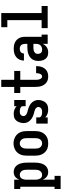

<svg xmlns="http://www.w3.org/2000/svg" viewBox="1010 -1785 980 3040"><g transform="rotate(-90 1500.0 -265.0)"><path d="M28 205V109H63V-434H28V-530H175V-449Q182 -468 193.5 -485Q205 -502 221 -514.5Q237 -527 257 -532.5Q277 -538 297 -538Q321 -538 344 -530Q367 -522 385 -506Q403 -490 414.5 -469Q426 -448 433 -425Q440 -402 442.5 -378Q445 -354 445 -330V-200Q445 -176 442.5 -152Q440 -128 433 -105Q426 -82 414.5 -61Q403 -40 385 -24Q367 -8 344 0Q321 8 297 8Q277 8 257 2.5Q237 -3 221 -15.5Q205 -28 193.5 -45Q182 -62 175 -81V109H235V205ZM251 -88Q271 -88 288.5 -98Q306 -108 316 -124.5Q326 -141 329.5 -160.5Q333 -180 333 -200V-330Q333 -350 329.5 -369.5Q326 -389 316 -405.5Q306 -422 288.5 -432Q271 -442 251 -442Q238 -442 226 -438Q214 -434 204.5 -425Q195 -416 189.5 -404.5Q184 -393 180.5 -380.5Q177 -368 176 -355.5Q175 -343 175 -330V-200Q175 -187 176 -174.5Q177 -162 180.5 -149.5Q184 -137 189.5 -125.5Q195 -114 204.5 -105Q214 -96 226 -92Q238 -88 251 -88Z M750 8Q723 8 696 3Q669 -2 645.5 -15.5Q622 -29 604 -49.5Q586 -70 575 -94.5Q564 -119 559.5 -146Q555 -173 555 -200V-330Q555 -357 559.5 -384Q564 -411 575 -435.5Q586 -460 604.5 -480.5Q623 -501 646.5 -514Q670 -527 696.5 -534Q723 -541 750 -541Q777 -541 803.5 -534Q830 -527 853.5 -514Q877 -501 895.5 -480.5Q914 -460 925 -435.5Q936 -411 940.5 -384Q945 -357 945 -330V-200Q945 -173 940.5 -146Q936 -119 925 -94.5Q914 -70 896 -49.5Q878 -29 854.5 -15.5Q831 -2 804 3Q777 8 750 8ZM750 -88Q770 -88 788 -97.5Q806 -107 816 -124Q826 -141 829.5 -160.5Q833 -180 833 -200V-330Q833 -350 829.5 -369.5Q826 -389 815.5 -406Q805 -423 787 -432.5Q769 -442 749 -442Q729 -442 711.5 -432Q694 -422 684 -405.5Q674 -389 670.5 -369.5Q667 -350 667 -330V-200Q667 -180 670.5 -160.5Q674 -141 684 -124Q694 -107 712 -97.5Q730 -88 750 -88Z M1286 8Q1269 8 1252 5.5Q1235 3 1218.5 -2.5Q1202 -8 1187 -17.5Q1172 -27 1161 -39V0H1063V-181H1161V-136Q1161 -122 1171 -111.5Q1181 -101 1193.5 -96.5Q1206 -92 1220 -90Q1234 -88 1247 -88Q1261 -88 1275 -90.5Q1289 -93 1300.5 -101Q1312 -109 1319 -121.5Q1326 -134 1326 -148Q1326 -163 1316 -176.5Q1306 -190 1292 -197Q1278 -204 1262.5 -208Q1247 -212 1232 -216Q1217 -220 1202 -225Q1187 -230 1172.5 -237Q1158 -244 1145 -252.5Q1132 -261 1120.5 -271.5Q1109 -282 1099.5 -294.5Q1090 -307 1083.5 -321.5Q1077 -336 1074 -351.5Q1071 -367 1071 -383Q1071 -403 1075.5 -422.5Q1080 -442 1088 -460Q1096 -478 1108.5 -494Q1121 -510 1138 -520Q1155 -530 1175 -534Q1195 -538 1215 -538Q1232 -538 1249 -535.5Q1266 -533 1282 -527.5Q1298 -522 1313 -512.5Q1328 -503 1339 -491V-530H1437V-349H1339V-394Q1339 -408 1329.5 -418Q1320 -428 1307 -433Q1294 -438 1280.5 -440Q1267 -442 1254 -442Q1240 -442 1227 -439.5Q1214 -437 1204 -428.5Q1194 -420 1188 -408Q1182 -396 1182 -383Q1182 -367 1192 -354Q1202 -341 1216 -334Q1230 -327 1245 -322.5Q1260 -318 1275.5 -314Q1291 -310 1306 -305Q1321 -300 1335 -293.5Q1349 -287 1362.5 -278.5Q1376 -270 1387.5 -259Q1399 -248 1408.5 -235.5Q1418 -223 1424.5 -208.5Q1431 -194 1434 -178.5Q1437 -163 1437 -147Q1437 -127 1432.5 -107Q1428 -87 1419 -68.5Q1410 -50 1396.5 -34.5Q1383 -19 1365 -9Q1347 1 1327 4.5Q1307 8 1286 8Z M1809 8Q1784 8 1759.5 2Q1735 -4 1715 -18.5Q1695 -33 1680.5 -54Q1666 -75 1658 -98.5Q1650 -122 1647 -146.5Q1644 -171 1644 -196V-434H1547V-530H1644V-735H1756V-530H1897V-434H1756V-196Q1756 -185 1756.5 -174Q1757 -163 1759 -152Q1761 -141 1764 -130Q1767 -119 1773 -110Q1779 -101 1788.5 -94.5Q1798 -88 1809 -88Q1823 -88 1834.5 -98Q1846 -108 1851.5 -121.5Q1857 -135 1859 -149Q1861 -163 1861 -178Q1861 -179 1861 -180.5Q1861 -182 1861 -183H1973Q1973 -180 1973 -177.5Q1973 -175 1973 -173Q1973 -150 1968.5 -127Q1964 -104 1955 -83Q1946 -62 1931.5 -44Q1917 -26 1897 -14Q1877 -2 1854.5 3Q1832 8 1809 8Z M2188 8Q2169 8 2150 4Q2131 0 2115 -10.5Q2099 -21 2087 -37Q2075 -53 2068 -70.5Q2061 -88 2058 -107.5Q2055 -127 2055 -146Q2055 -172 2061 -198Q2067 -224 2082 -245.5Q2097 -267 2119 -282.5Q2141 -298 2165.5 -306.5Q2190 -315 2216 -318.5Q2242 -322 2269 -322H2325V-361Q2325 -377 2320.5 -392.5Q2316 -408 2305.5 -420Q2295 -432 2279.5 -437Q2264 -442 2248 -442Q2234 -442 2220 -438.5Q2206 -435 2195 -426Q2184 -417 2178.5 -403.5Q2173 -390 2173 -376H2061Q2061 -399 2067.5 -422Q2074 -445 2086.5 -464.5Q2099 -484 2117.5 -498.5Q2136 -513 2157.5 -522Q2179 -531 2202 -534.5Q2225 -538 2248 -538Q2273 -538 2297.5 -534Q2322 -530 2344 -520Q2366 -510 2384.5 -493.5Q2403 -477 2415 -455.5Q2427 -434 2432 -410Q2437 -386 2437 -361V-96H2472V0H2325V-77Q2316 -58 2302 -41.5Q2288 -25 2270 -13.5Q2252 -2 2231 3Q2210 8 2188 8ZM2234 -88Q2252 -88 2270 -94Q2288 -100 2301 -113Q2314 -126 2319.5 -144Q2325 -162 2325 -180V-226H2269Q2257 -226 2245.5 -225Q2234 -224 2222.5 -221Q2211 -218 2200.5 -212.5Q2190 -207 2182 -199Q2174 -191 2170.5 -179.5Q2167 -168 2167 -157Q2167 -143 2171 -129.5Q2175 -116 2184 -106Q2193 -96 2206.5 -92Q2220 -88 2234 -88Z M2575 0V-96H2701V-639H2589V-735H2813V-96H2925V0Z"/></g></svg>

Font: Iosevka Slab
Style: Bold
Weight: 700
Monospace: yes
Designer: Belleve Invis
Foundry: Belleve Invis
Version: Version 11.1.1; ttfautohint (v1.8.3)